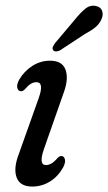

<svg xmlns="http://www.w3.org/2000/svg" viewBox="-20 -660 388 688"><path d="M145 -68.5Q153.5 -68.5 163.5 -73.8Q173.5 -79 186 -93.5Q194.5 -103 202.5 -100.5Q210.5 -99 212.8 -88Q215 -77 206 -59.5Q187.5 -27 158.5 -9.2Q129.5 8.5 95.5 8.5Q52 8.5 39.8 -23.5Q27.5 -55.5 47 -107L118 -306.5Q139.5 -365.5 110.5 -365.5Q100.5 -365.5 91 -360Q81.5 -354.5 68.5 -339.5Q60 -331 52 -333.5Q44 -335.5 41.8 -346.2Q39.5 -357 48.5 -374Q66.5 -405 95.8 -423.8Q125 -442.5 159.5 -442.5Q203 -442.5 214.8 -410.2Q226.5 -378 208.5 -328.5L138 -127.5Q117 -68.5 145 -68.5ZM246 -587Q267 -613.5 285 -628.2Q303 -643 323.5 -638.5Q340.5 -635.5 345.8 -621.2Q351 -607 343.5 -591Q336.5 -574.5 322 -562.5Q307.5 -550.5 284 -538L195 -479.5Q188 -476 180.8 -475.8Q173.5 -475.5 170.5 -480.5Q166.5 -486 169.8 -493Q173 -500 178.5 -507Z"/></svg>

Font: Fraunces 144pt SuperSoft
Style: Italic
Weight: 400
Italic angle: -16°
Version: Version 1.000;[b76b70a41]